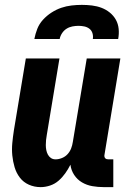

<svg xmlns="http://www.w3.org/2000/svg" viewBox="-20 -760 540 788"><path d="M147 8Q121 8 98.5 -2Q76 -12 61.5 -31Q47 -50 40 -73.5Q33 -97 30.5 -122Q28 -147 30.5 -173Q33 -199 37 -225L86 -520H224L172 -206Q170 -195 169 -185Q168 -175 168 -164.5Q168 -154 170 -144Q172 -134 176.5 -125.5Q181 -117 189 -111.5Q197 -106 208 -106Q221 -106 234.5 -111.5Q248 -117 257.5 -127.5Q267 -138 272 -151Q277 -164 279 -178L336 -520H474L409 -126Q408 -122 408.5 -118Q409 -114 411.5 -111Q414 -108 417.5 -107Q421 -106 425 -106H445V8H406Q382 8 359 4Q336 0 316.5 -11.5Q297 -23 284.5 -42Q272 -61 269 -84Q260 -66 248 -49Q236 -32 220.5 -18.5Q205 -5 185.5 1.5Q166 8 147 8ZM121 -600Q125 -621 133 -641.5Q141 -662 156.5 -679Q172 -696 191.5 -708.5Q211 -721 231.5 -728Q252 -735 273.5 -737.5Q295 -740 316 -740Q337 -740 357.5 -737.5Q378 -735 396.5 -728Q415 -721 430.5 -708.5Q446 -696 455.5 -679Q465 -662 467 -641.5Q469 -621 465 -600H361Q363 -612 359.5 -623.5Q356 -635 347 -642Q338 -649 326 -651.5Q314 -654 302 -654Q290 -654 277 -651.5Q264 -649 253 -642Q242 -635 234.5 -623.5Q227 -612 225 -600Z"/></svg>

Font: Iosevka Term Curly Heavy
Style: Italic
Weight: 900
Italic angle: -9°
Designer: Belleve Invis
Foundry: Belleve Invis
Version: Version 32.3.0